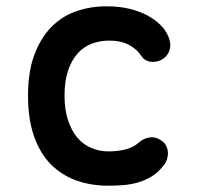

<svg xmlns="http://www.w3.org/2000/svg" viewBox="-20 -580 640 610"><path d="M69 -276Q69 -352 89 -405.5Q109 -459 142.5 -493.5Q176 -528 221.5 -544Q267 -560 318 -560Q359 -560 391.5 -552Q424 -544 448 -531Q472 -518 488.5 -502Q505 -486 513 -468Q525 -443 519 -422Q513 -401 493 -390Q475 -381 457 -384Q439 -387 429 -402Q416 -423 390.5 -437Q365 -451 327 -451Q297 -451 271 -441Q245 -431 226 -409.5Q207 -388 196 -355Q185 -322 185 -277Q185 -232 196 -198.5Q207 -165 225.5 -143Q244 -121 270 -110Q296 -99 325 -99Q352 -99 377.5 -105Q403 -111 421 -127Q436 -141 456.5 -143.5Q477 -146 496 -131Q504 -125 508.5 -115.5Q513 -106 513.5 -95.5Q514 -85 510.5 -73.5Q507 -62 497 -51Q481 -31 461 -19Q441 -7 419 -0.5Q397 6 373 8Q349 10 324 10Q268 10 221.5 -7Q175 -24 141 -58.5Q107 -93 88 -147.5Q69 -202 69 -276Z"/></svg>

Font: Maple Mono NL SemiBold
Style: Regular
Weight: 600
Monospace: yes
Designer: subframe7536
Version: Version 7.000